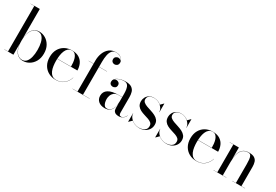

<svg xmlns="http://www.w3.org/2000/svg" viewBox="49 -1739 3914 2727"><g transform="rotate(30 2006.0 -375.0)"><path d="M339 10Q272 10 231.5 -40.2Q191 -90.5 182.5 -181.5V0H32V-2.5H93V-747.5H32V-750H182.5V-278.5Q191 -370 231.5 -419.5Q272 -469 339 -469Q393.5 -469 442 -440.5Q490.5 -412 520.8 -358.5Q551 -305 551 -230Q551 -155 520.8 -101.2Q490.5 -47.5 442 -18.8Q393.5 10 339 10ZM323.5 2Q365.5 2 392.5 -28Q419.5 -58 432.8 -110.5Q446 -163 446 -230Q446 -297 432.8 -349.2Q419.5 -401.5 392.5 -431.2Q365.5 -461 323.5 -461Q284.5 -461 252.5 -435.2Q220.5 -409.5 201.5 -358Q182.5 -306.5 182.5 -230Q182.5 -153.5 201.5 -101.8Q220.5 -50 252.5 -24Q284.5 2 323.5 2Z M878 10Q812.5 10 759.8 -18.8Q707 -47.5 676 -101.2Q645 -155 645 -230Q645 -305 675.2 -358.8Q705.5 -412.5 757.5 -441.2Q809.5 -470 875 -470Q949 -470 994.5 -440.2Q1040 -410.5 1060.8 -362.5Q1081.5 -314.5 1081.5 -260H712V-263H975.5Q976 -292 972.5 -327Q969 -362 958.8 -394Q948.5 -426 928.2 -446.8Q908 -467.5 875 -467.5Q838 -467.5 813.8 -446.8Q789.5 -426 775.5 -391.5Q761.5 -357 755.8 -315Q750 -273 750 -230Q750 -187.5 755.8 -145.2Q761.5 -103 776.2 -69Q791 -35 817.2 -14.2Q843.5 6.5 884.5 6.5Q962 6.5 1011.8 -37.2Q1061.5 -81 1080 -142.5H1082.5Q1063 -77.5 1012.2 -33.8Q961.5 10 878 10Z M1232.5 0V-511.5Q1232.5 -577 1254.8 -633.8Q1277 -690.5 1320.8 -725.2Q1364.5 -760 1429.5 -760Q1470 -760 1497.2 -745Q1524.5 -730 1538.5 -707.2Q1552.5 -684.5 1552.5 -661Q1552.5 -630.5 1535.2 -614.8Q1518 -599 1495 -599Q1482.5 -599 1469.8 -604.2Q1457 -609.5 1448.2 -621.5Q1439.5 -633.5 1439.5 -653.5Q1439.5 -680 1458 -694.5Q1476.5 -709 1495 -709Q1508.5 -709 1521.5 -703.2Q1534.5 -697.5 1543 -686.8Q1551.5 -676 1551.5 -661H1549.5Q1549.5 -686.5 1535.2 -708.2Q1521 -730 1493.8 -743.8Q1466.5 -757.5 1429.5 -757.5Q1389.5 -757.5 1366 -729.5Q1342.5 -701.5 1332.5 -652.5Q1322.5 -603.5 1322.5 -540V0ZM1152 0V-2.5H1432.5V0ZM1152 -457.5V-460H1452.5V-457.5Z M1913.5 10Q1890 10 1869 3.8Q1848 -2.5 1835 -21Q1822 -39.5 1822 -75V-304.5Q1822 -340.5 1816.5 -377Q1811 -413.5 1792.2 -438Q1773.5 -462.5 1733.5 -462.5Q1706 -462.5 1678.5 -455.5Q1651 -448.5 1628.5 -436Q1606 -423.5 1592.2 -405.8Q1578.5 -388 1578.5 -366H1576.5Q1576.5 -391.5 1593.2 -406.2Q1610 -421 1630 -421Q1651.5 -421 1669.2 -407.2Q1687 -393.5 1687 -368Q1687 -338 1668.8 -324.5Q1650.5 -311 1630 -311Q1607 -311 1591.2 -325Q1575.5 -339 1575.5 -366Q1575.5 -389.5 1590.2 -408.2Q1605 -427 1630.2 -440.2Q1655.5 -453.5 1687.5 -460.8Q1719.5 -468 1753.5 -468Q1822.5 -468 1856.2 -444Q1890 -420 1900.8 -382.5Q1911.5 -345 1911.5 -304.5V-46Q1911.5 -28 1918.8 -14.8Q1926 -1.5 1947.5 -1.5Q1965 -1.5 1986 -18.2Q2007 -35 2019 -63.5L2021 -61.5Q2008 -30 1979.2 -10Q1950.5 10 1913.5 10ZM1683 10Q1618 10 1579.2 -23.2Q1540.5 -56.5 1540.5 -113.5Q1540.5 -180.5 1596.8 -216.2Q1653 -252 1759.5 -252H1868.5V-249.5H1759.5Q1715.5 -249.5 1690.2 -228Q1665 -206.5 1654.2 -176Q1643.5 -145.5 1643.5 -118Q1643.5 -93 1649.5 -66Q1655.5 -39 1670.5 -20.2Q1685.5 -1.5 1711.5 -1.5Q1741.5 -1.5 1766.5 -19.8Q1791.5 -38 1806.8 -77.5Q1822 -117 1822 -180.5H1824Q1824 -123.5 1810 -80.5Q1796 -37.5 1765 -13.8Q1734 10 1683 10Z M2069.5 10V-130H2072Q2073 -93 2097.8 -61.8Q2122.5 -30.5 2161.2 -12Q2200 6.5 2243 6.5Q2273 6.5 2301.2 -2.5Q2329.5 -11.5 2347.5 -32.2Q2365.5 -53 2365.5 -88.5Q2365.5 -120.5 2345 -138.5Q2324.5 -156.5 2292.2 -167.8Q2260 -179 2223.5 -189.8Q2187 -200.5 2154.8 -216.8Q2122.5 -233 2102 -261Q2081.5 -289 2081.5 -335Q2081.5 -367 2096.8 -397.8Q2112 -428.5 2143 -448.8Q2174 -469 2221 -469Q2257.5 -469 2287.5 -457Q2317.5 -445 2339 -425.5L2383.5 -470H2386.5V-330H2383.5Q2383.5 -362.5 2362.5 -393.8Q2341.5 -425 2305.2 -445.8Q2269 -466.5 2222 -466.5Q2193.5 -466.5 2170.2 -457.8Q2147 -449 2133.5 -432Q2120 -415 2120 -390.5Q2120 -360.5 2141.5 -342.5Q2163 -324.5 2197.2 -312Q2231.5 -299.5 2269.8 -287.8Q2308 -276 2342 -258.8Q2376 -241.5 2397.8 -214Q2419.5 -186.5 2419.5 -142Q2419.5 -97.5 2397 -63.2Q2374.5 -29 2335.8 -9.5Q2297 10 2248.5 10Q2211 10 2177.5 -2.5Q2144 -15 2119 -36.5L2072 10Z M2513.5 10V-130H2516Q2517 -93 2541.8 -61.8Q2566.5 -30.5 2605.2 -12Q2644 6.5 2687 6.5Q2717 6.5 2745.2 -2.5Q2773.5 -11.5 2791.5 -32.2Q2809.5 -53 2809.5 -88.5Q2809.5 -120.5 2789 -138.5Q2768.5 -156.5 2736.2 -167.8Q2704 -179 2667.5 -189.8Q2631 -200.5 2598.8 -216.8Q2566.5 -233 2546 -261Q2525.5 -289 2525.5 -335Q2525.5 -367 2540.8 -397.8Q2556 -428.5 2587 -448.8Q2618 -469 2665 -469Q2701.5 -469 2731.5 -457Q2761.5 -445 2783 -425.5L2827.5 -470H2830.5V-330H2827.5Q2827.5 -362.5 2806.5 -393.8Q2785.5 -425 2749.2 -445.8Q2713 -466.5 2666 -466.5Q2637.5 -466.5 2614.2 -457.8Q2591 -449 2577.5 -432Q2564 -415 2564 -390.5Q2564 -360.5 2585.5 -342.5Q2607 -324.5 2641.2 -312Q2675.5 -299.5 2713.8 -287.8Q2752 -276 2786 -258.8Q2820 -241.5 2841.8 -214Q2863.5 -186.5 2863.5 -142Q2863.5 -97.5 2841 -63.2Q2818.5 -29 2779.8 -9.5Q2741 10 2692.5 10Q2655 10 2621.5 -2.5Q2588 -15 2563 -36.5L2516 10Z M3186 10Q3120.5 10 3067.8 -18.8Q3015 -47.5 2984 -101.2Q2953 -155 2953 -230Q2953 -305 2983.2 -358.8Q3013.5 -412.5 3065.5 -441.2Q3117.5 -470 3183 -470Q3257 -470 3302.5 -440.2Q3348 -410.5 3368.8 -362.5Q3389.5 -314.5 3389.5 -260H3020V-263H3283.5Q3284 -292 3280.5 -327Q3277 -362 3266.8 -394Q3256.5 -426 3236.2 -446.8Q3216 -467.5 3183 -467.5Q3146 -467.5 3121.8 -446.8Q3097.5 -426 3083.5 -391.5Q3069.5 -357 3063.8 -315Q3058 -273 3058 -230Q3058 -187.5 3063.8 -145.2Q3069.5 -103 3084.2 -69Q3099 -35 3125.2 -14.2Q3151.5 6.5 3192.5 6.5Q3270 6.5 3319.8 -37.2Q3369.5 -81 3388 -142.5H3390.5Q3371 -77.5 3320.2 -33.8Q3269.5 10 3186 10Z M3615 -460V-2.5H3675V0H3464.5V-2.5H3525.5V-457.5H3464.5V-460ZM3920.5 -319V-2.5H3980.5V0H3770V-2.5H3830V-308Q3830 -350 3826.5 -385.8Q3823 -421.5 3810.2 -443.2Q3797.5 -465 3769.5 -465Q3716.5 -465 3685.2 -440.2Q3654 -415.5 3638.8 -377.5Q3623.5 -339.5 3619.2 -298Q3615 -256.5 3615 -223L3612.5 -218Q3612.5 -253.5 3616.5 -296.8Q3620.5 -340 3636 -379.5Q3651.5 -419 3685.2 -444.5Q3719 -470 3778 -470Q3836.5 -470 3867.2 -450.5Q3898 -431 3909.2 -396.8Q3920.5 -362.5 3920.5 -319Z"/></g></svg>

Font: Bodoni Moda 72pt
Style: Regular
Weight: 400
Designer: Owen Earl
Foundry: indestructible type
Version: Version 2.005